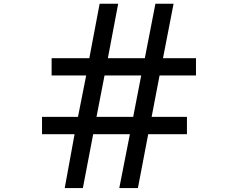

<svg xmlns="http://www.w3.org/2000/svg" viewBox="-20 -865 1310 1017"><path d="M533.7 -465.3 491.2 -246.1H685.5L728 -465.3ZM1018.1 -465.3H825.2L783.2 -246.1H970.2V-154.3H765.1L710.4 131.3H611.8L668 -154.3H473.6L418.9 131.3H322.8L375 -154.3H202.6V-246.1H393.1L436.5 -465.3H253.4V-556.6H453.1L507.8 -845.2H606L551.3 -556.6H747.1L803.2 -845.2H899.4L843.3 -556.6H1018.1Z"/></svg>

Font: AndroidEmojiRegular
Style: Regular
Weight: 400
Monospace: yes
Foundry: Monotype Imaging
Version: Version 1.01